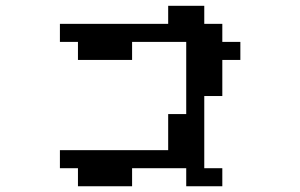

<svg xmlns="http://www.w3.org/2000/svg" viewBox="-20 -692 1040 665"><path d="M187.5 -109.4V-171.9H562.5V-296.9H625V-546.9H437.5V-484.4H250V-546.9H187.5V-609.4H562.5V-671.9H687.5V-609.4H750V-546.9H812.5V-484.4H750V-359.4H687.5V-109.4H750V-46.9H625V-109.4H437.5V-46.9H250V-109.4Z"/></svg>

Font: KH Dot Dougenzaka 16
Style: Regular
Weight: 400
Designer: Original version for X68000 by Keitarou Hiraki (http://hp.vector.co.jp/authors/VA000874/) / TrueType conversion by Homem
Version: Version 1.00.20150527